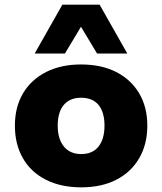

<svg xmlns="http://www.w3.org/2000/svg" viewBox="-20 -794 697 825"><path d="M329 11Q242 11 177.5 -21.5Q113 -54 78.5 -114Q44 -174 44 -254Q44 -334 79 -393Q114 -452 178 -484.5Q242 -517 328 -517Q416 -517 479.5 -484.5Q543 -452 578 -393Q613 -334 613 -254Q613 -174 578 -114Q543 -54 479.5 -21.5Q416 11 329 11ZM329 -132Q378 -132 403.5 -164.5Q429 -197 429 -254Q429 -312 403.5 -343Q378 -374 328 -374Q280 -374 254 -343Q228 -312 228 -254Q228 -197 254.5 -164.5Q281 -132 329 -132ZM129 -564 248 -774H408L527 -564H397L328 -679L259 -564Z"/></svg>

Font: Nunito Sans 7pt Black
Style: Regular
Weight: 900
Designer: Vernon Adams
Foundry: Vernon Adams
Version: Version 3.101;gftools[0.9.27]